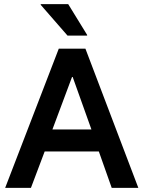

<svg xmlns="http://www.w3.org/2000/svg" viewBox="-20 -911 696 931"><path d="M5 0 265 -675H394.2L650.8 0H521.7L459.2 -176.7H196.7L130 0ZM234.2 -283.3H423.3L332.5 -537.5H329.2ZM307.5 -738.3 177.5 -887.5V-890.8H310.8L402.5 -741.7V-738.3Z"/></svg>

Font: Funnel Sans Light SemiBold
Style: Regular
Weight: 600
Version: Version 1.000